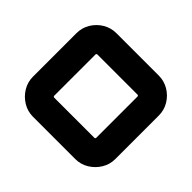

<svg xmlns="http://www.w3.org/2000/svg" viewBox="-132 -768 956 956"><g transform="rotate(-45 346.0 -290.0)"><path d="M192 0Q154 0 122 -19.5Q90 -39 70.5 -71Q51 -103 51 -141V-439Q51 -477 70.5 -509Q90 -541 122 -560.5Q154 -580 192 -580H498Q537 -580 569 -560.5Q601 -541 620 -509Q639 -477 639 -439V-141Q639 -103 620 -71Q601 -39 569 -19.5Q537 0 498 0H192ZM199 -142H491Q493 -142 495 -144Q497 -146 497 -148V-432Q497 -434 495 -436Q493 -438 491 -438H199Q197 -438 195 -436Q193 -434 193 -432V-148Q193 -146 195 -144Q197 -142 199 -142Z"/></g></svg>

Font: Orbitron ExtraBold
Style: Regular
Weight: 800
Designer: Matt McInerney
Foundry: The League of Moveable Type
Version: Version 2.001